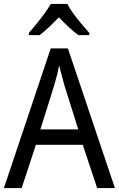

<svg xmlns="http://www.w3.org/2000/svg" viewBox="-20 -964 610 984"><path d="M478 0 404 -222H164L91 0H0L240 -716H328L569 0ZM311 -524Q308 -535 302.5 -555Q297 -575 291.5 -595.5Q286 -616 283 -629Q278 -601 270.5 -573Q263 -545 257 -524L187 -301H381ZM325 -944Q336 -922 356 -894.5Q376 -867 398 -841Q420 -815 438 -795V-784H382Q358 -801 332.5 -825Q307 -849 282 -875Q256 -849 231 -825Q206 -801 183 -784H128V-795Q146 -816 167.5 -842.5Q189 -869 208.5 -895.5Q228 -922 240 -944Z"/></svg>

Font: Noto Sans Sinhala SemiCondensed
Style: Regular
Weight: 400
Width: 4
Designer: Jelle Bosma - Monotype Design Team
Foundry: Monotype Imaging Inc.
Version: Version 2.006; ttfautohint (v1.8.4.7-5d5b)